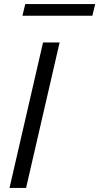

<svg xmlns="http://www.w3.org/2000/svg" viewBox="-20 -930 491 950"><path d="M27 0 193 -720H275L109 0ZM91 -852 105 -910H451L437 -852Z"/></svg>

Font: Instrument Sans
Style: Italic
Weight: 400
Italic angle: -13°
Designer: Rodrigo Fuenzalida
Foundry: fragTYPE
Version: Version 1.000;gftools[0.9.28]